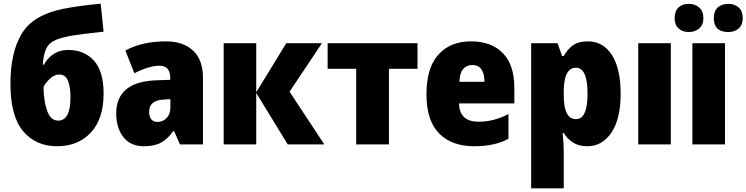

<svg xmlns="http://www.w3.org/2000/svg" viewBox="-20 -789 4078 1049"><path d="M291 10Q407 10 476.5 -65Q546 -140 546 -278Q546 -400 493 -458Q440 -516 354 -516Q304 -516 269.5 -491.5Q235 -467 221 -436H214Q217 -499 239 -534.5Q261 -570 330 -585Q366 -595 436.5 -603.5Q507 -612 546 -616L530 -769Q407 -757 327 -741Q161 -708 99 -605.5Q37 -503 37 -331Q37 -154 106.5 -72Q176 10 291 10ZM218 -314Q226 -333 251 -357.5Q276 -382 304 -382Q337 -382 351 -348.5Q365 -315 365 -257Q365 -130 298 -130Q256 -130 237 -185.5Q218 -241 218 -314Z M911 -201Q911 -166 890.5 -144.5Q870 -123 841 -123Q795 -123 795 -179Q795 -241 874 -245L911 -247ZM665 -513 714 -389Q796 -430 851 -430Q910 -430 910 -363V-353L828 -350Q615 -340 615 -169Q615 -90 654 -40Q693 10 765 10Q825 10 860.5 -10Q896 -30 927 -73H931L963 0H1089V-363Q1089 -462 1035 -512.5Q981 -563 887 -563Q757 -563 665 -513Z M1380 -285V-553H1202V0H1380V-281L1552 0H1752L1562 -288L1739 -553H1544Z M2261 -553H1770V-413H1926V0H2105V-413H2261Z M2310 -274Q2310 -130 2379 -60Q2448 10 2570 10Q2685 10 2758 -31V-166Q2678 -124 2595 -124Q2490 -124 2488 -224H2790V-310Q2790 -435 2727 -499Q2664 -563 2554 -563Q2440 -563 2375 -490.5Q2310 -418 2310 -274ZM2627 -342H2490Q2492 -392 2511.5 -413Q2531 -434 2560 -434Q2626 -434 2627 -342Z M3190 -277Q3190 -138 3127 -138Q3060 -138 3060 -268V-291Q3061 -419 3127 -419Q3190 -419 3190 -277ZM3060 -483H3051L3026 -553H2882V240H3060V37Q3060 15 3058.5 -9.5Q3057 -34 3054 -62H3060Q3080 -30 3111 -10Q3142 10 3190 10Q3270 10 3320.5 -64.5Q3371 -139 3371 -277Q3371 -413 3323.5 -488Q3276 -563 3191 -563Q3144 -563 3114 -544Q3084 -525 3060 -483Z M3645 -553H3467V0H3645Z M3959 -614Q3994 -614 4016 -633.5Q4038 -653 4038 -690Q4038 -728 4016 -748Q3994 -768 3959 -768Q3924 -768 3902 -748.5Q3880 -729 3880 -690Q3880 -614 3959 -614ZM3743 -614Q3777 -614 3800 -633.5Q3823 -653 3823 -690Q3823 -728 3800 -748Q3777 -768 3743 -768Q3709 -768 3687.5 -748.5Q3666 -729 3666 -690Q3666 -653 3687.5 -633.5Q3709 -614 3743 -614ZM3941 -553H3763V0H3941Z"/></svg>

Font: Noto Sans UI SemiCondensed Black
Style: Regular
Weight: 900
Width: 4
Designer: Monotype Design Team
Foundry: Monotype Imaging Inc.
Version: 1.001